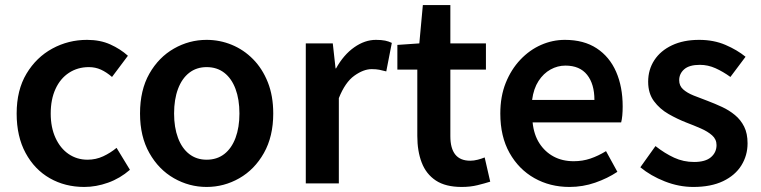

<svg xmlns="http://www.w3.org/2000/svg" viewBox="-20 -727 3017 761"><path d="M314 14Q238 14 177.5 -20.5Q117 -55 81.5 -120.5Q46 -186 46 -277Q46 -370 85 -435Q124 -500 187.5 -534.5Q251 -569 325 -569Q377 -569 417 -551Q457 -533 487 -506L424 -422Q402 -441 380 -451Q358 -461 332 -461Q288 -461 253.5 -438.5Q219 -416 200 -374.5Q181 -333 181 -277Q181 -222 200 -180.5Q219 -139 252 -116.5Q285 -94 327 -94Q360 -94 389 -107.5Q418 -121 442 -141L495 -54Q456 -20 408.5 -3Q361 14 314 14Z M799 14Q730 14 669.5 -20.5Q609 -55 572 -120.5Q535 -186 535 -277Q535 -370 572 -435Q609 -500 669.5 -534.5Q730 -569 799 -569Q851 -569 898.5 -549.5Q946 -530 983 -492.5Q1020 -455 1041.5 -401Q1063 -347 1063 -277Q1063 -186 1026 -120.5Q989 -55 928.5 -20.5Q868 14 799 14ZM799 -94Q840 -94 869 -116.5Q898 -139 913.5 -180.5Q929 -222 929 -277Q929 -333 913.5 -374.5Q898 -416 869 -438.5Q840 -461 799 -461Q759 -461 730 -438.5Q701 -416 685.5 -374.5Q670 -333 670 -277Q670 -222 685.5 -180.5Q701 -139 730 -116.5Q759 -94 799 -94Z M1192 0V-555H1299L1310 -456H1312Q1342 -510 1384 -539.5Q1426 -569 1470 -569Q1492 -569 1506.5 -566Q1521 -563 1533 -557L1511 -444Q1496 -448 1483.5 -450.5Q1471 -453 1453 -453Q1421 -453 1384.5 -427Q1348 -401 1323 -338V0Z M1810 14Q1746 14 1707.5 -11.5Q1669 -37 1651.5 -82.5Q1634 -128 1634 -188V-451H1555V-549L1642 -555L1656 -707H1765V-555H1906V-451H1765V-187Q1765 -139 1784.5 -114.5Q1804 -90 1844 -90Q1858 -90 1873.5 -94Q1889 -98 1901 -103L1923 -7Q1901 0 1872.5 7Q1844 14 1810 14Z M2237 14Q2160 14 2098 -21Q2036 -56 1999.5 -121Q1963 -186 1963 -277Q1963 -345 1984.5 -398.5Q2006 -452 2042.5 -490.5Q2079 -529 2124.5 -549Q2170 -569 2219 -569Q2294 -569 2345 -535.5Q2396 -502 2422 -442.5Q2448 -383 2448 -305Q2448 -286 2446.5 -269.5Q2445 -253 2442 -242H2091Q2096 -193 2118 -159Q2140 -125 2174.5 -106.5Q2209 -88 2254 -88Q2289 -88 2320 -98.5Q2351 -109 2382 -128L2427 -46Q2388 -20 2339 -3Q2290 14 2237 14ZM2089 -331H2336Q2336 -394 2307 -430.5Q2278 -467 2221 -467Q2190 -467 2162 -451.5Q2134 -436 2114.5 -406Q2095 -376 2089 -331Z M2728 14Q2671 14 2615 -8Q2559 -30 2518 -64L2578 -148Q2615 -119 2652 -102Q2689 -85 2731 -85Q2776 -85 2798 -104Q2820 -123 2820 -152Q2820 -175 2802.5 -190.5Q2785 -206 2757.5 -218Q2730 -230 2701 -241Q2665 -255 2630 -275Q2595 -295 2572 -326Q2549 -357 2549 -403Q2549 -451 2573.5 -488.5Q2598 -526 2643.5 -547.5Q2689 -569 2751 -569Q2809 -569 2855.5 -549Q2902 -529 2935 -502L2875 -422Q2846 -443 2816 -456.5Q2786 -470 2754 -470Q2712 -470 2692 -452.5Q2672 -435 2672 -409Q2672 -387 2687.5 -373Q2703 -359 2729 -348.5Q2755 -338 2785 -327Q2814 -316 2842 -303Q2870 -290 2893 -271Q2916 -252 2929.5 -225Q2943 -198 2943 -159Q2943 -111 2918.5 -71.5Q2894 -32 2846 -9Q2798 14 2728 14Z"/></svg>

Font: Noto Sans SC SemiBold
Style: Regular
Weight: 600
Designer: Ryoko NISHIZUKA 西塚涼子 (kana, bopomofo & ideographs); Paul D. Hunt (Latin, Greek & Cyrillic); Sandoll Communications 산돌커뮤니
Foundry: Adobe
Version: Version 2.004-H2;hotconv 1.0.118;makeotfexe 2.5.65603